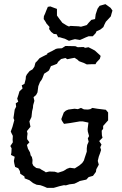

<svg xmlns="http://www.w3.org/2000/svg" viewBox="-20 -895 590 927"><path d="M207 12 196 7 186 3 174 -1 157 -3 140 -11 122 -25 99 -34 98 -43 86 -51 78 -56 76 -69 68 -83 53 -89 49 -106 47 -118 51 -138 33 -147 35 -159 36 -179 30 -190 42 -208 41 -221 42 -239 35 -253 32 -260 40 -282 49 -315 45 -325 51 -366 58 -380 56 -396 68 -404 63 -419 69 -437 74 -454 89 -468 85 -483 98 -490 104 -513 105 -526 110 -536 123 -552 137 -560 146 -573 151 -592 159 -600 171 -614 186 -622 208 -633 209 -638 232 -649 250 -659 259 -661 279 -662 282 -664 296 -673 344 -672 355 -667 383 -668 391 -664 407 -667 421 -660 438 -651 460 -631 466 -625 462 -611 446 -594 441 -585H422L399 -584L385 -591L371 -596L361 -600L354 -607L340 -616L324 -613L305 -609L296 -615L275 -610L261 -597L255 -587L243 -582L226 -576L217 -556L213 -552L193 -539L185 -518L181 -510L173 -499L165 -479L161 -449L154 -436L142 -426L146 -408L140 -387L139 -374L135 -358L132 -330L122 -309L127 -283L110 -262L113 -250L111 -235V-223L122 -208L110 -195L115 -177L125 -159L128 -145L134 -137L137 -123L136 -106L141 -95L155 -84L173 -81L178 -77L196 -67L201 -63L218 -67L244 -66L260 -61L285 -69L294 -74L303 -80L317 -85L341 -82L363 -96L377 -108L385 -120L389 -133L399 -163V-179L401 -195L408 -211L404 -227L410 -238L404 -260L403 -271L407 -303L379 -309H366L319 -301L289 -297L279 -312L276 -320L288 -352L298 -361L310 -366L340 -370L356 -368L371 -374L385 -367L404 -366L416 -368L426 -374L450 -370L491 -365L502 -352V-314L478 -287V-273L471 -264L472 -242L475 -230L459 -214L470 -197L464 -184L468 -171L463 -155L457 -139L452 -118L457 -100L445 -78L443 -65L429 -46L408 -40L397 -28L365 -21L350 -13L339 -8L315 -5L298 0L289 -1L267 4L250 9L239 12ZM313 -698 293 -708 282 -711 269 -715H261L253 -730L240 -731L227 -741L217 -755L219 -765L204 -782L201 -788L191 -803L192 -817L198 -830L203 -843L211 -862L223 -864L236 -859L255 -852V-820L268 -802L275 -793L281 -785L302 -772L313 -767L320 -770L338 -769L359 -768L371 -766L389 -771L399 -774L408 -785L421 -799L439 -803L442 -826L451 -853L461 -867L489 -875L503 -865L514 -857L523 -844L519 -831L515 -816L505 -805L491 -790L484 -776L479 -764L464 -752L446 -744L442 -735L428 -720H408L393 -714L380 -708L366 -702L342 -706L330 -703Z"/></svg>

Font: Winky Rough Light
Style: Italic
Weight: 300
Italic angle: -8.97852°
Designer: Simon Atzbach
Foundry: typofactur
Version: Version 1.206; ttfautohint (v1.8.4.7-5d5b)